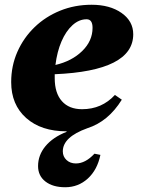

<svg xmlns="http://www.w3.org/2000/svg" viewBox="-20 -536 595 807"><path d="M260 16Q153 16 90 -40Q27 -96 27 -191Q27 -259 53 -318Q79 -377 125 -421.5Q171 -466 232.5 -491Q294 -516 365 -516Q442 -516 491 -481.5Q540 -447 540 -392Q540 -238 210 -224Q210 -216 210 -207Q210 -145 240 -111Q270 -77 325 -77Q408 -77 463 -137L492 -117Q435 -25 347 3Q244 40 244 100Q244 122 259.5 136.5Q275 151 299 151Q339 151 377 110L402 115Q389 178 349 214.5Q309 251 254 251Q202 251 171 227Q140 203 140 162Q140 116 171 78.5Q202 41 260 18ZM344 -455Q312 -455 284.5 -430Q257 -405 238.5 -362Q220 -319 213 -263Q282 -279 325.5 -321.5Q369 -364 369 -419Q369 -455 344 -455Z"/></svg>

Font: Platypi ExtraBold
Style: Italic
Weight: 800
Italic angle: -13°
Designer: David Sargent
Foundry: Bolt Cutter Type
Version: Version 1.200; ttfautohint (v1.8.4.7-5d5b)